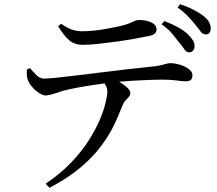

<svg xmlns="http://www.w3.org/2000/svg" viewBox="-20 -830 1040 921"><path d="M199 51Q269 4 319.5 -48.5Q370 -101 404 -154Q438 -207 458 -254Q478 -301 486.5 -337Q495 -373 495 -391Q495 -406 487 -420Q484 -425 481 -430Q457 -427 433 -423Q383 -416 343 -408Q303 -400 284 -395Q261 -388 239 -380.5Q217 -373 199 -372Q186 -372 168 -383.5Q150 -395 135.5 -411.5Q121 -428 115 -443Q110 -454 109 -467Q108 -480 109 -497L124 -503Q140 -484 156 -468.5Q172 -453 191 -453Q212 -453 253.5 -457.5Q295 -462 349.5 -468.5Q404 -475 464.5 -482.5Q525 -490 584.5 -497Q644 -504 695 -509Q730 -512 749 -516.5Q768 -521 778.5 -524Q789 -527 795 -527Q819 -527 843.5 -519.5Q868 -512 885.5 -499Q903 -486 903 -470Q903 -454 895.5 -447Q888 -440 870 -440Q857 -440 827.5 -444Q798 -448 760 -448Q723 -448 660 -445Q608 -443 552 -438Q553 -437 553 -437Q575 -424 590 -410Q605 -396 605 -383Q605 -373 598 -365.5Q591 -358 582 -348Q573 -338 566 -321Q551 -280 527.5 -231Q504 -182 465 -129.5Q426 -77 365.5 -26Q305 25 217 71ZM377 -615Q336 -615 310.5 -638Q285 -661 259 -704L273 -716Q302 -696 325 -688Q348 -680 373 -680Q406 -680 439 -684Q472 -688 502.5 -694Q533 -700 557 -705Q586 -712 601.5 -718.5Q617 -725 626.5 -729.5Q636 -734 645 -734Q683 -734 707 -722Q731 -710 731 -688Q731 -676 721.5 -668Q712 -660 688 -656Q659 -650 619 -643Q579 -636 535.5 -630Q492 -624 451 -619.5Q410 -615 377 -615ZM886 -579Q874 -579 865.5 -592Q857 -605 842 -623Q827 -643 807.5 -666.5Q788 -690 755 -714L769 -729Q805 -715 834 -699Q863 -683 882 -665Q898 -649 906 -635.5Q914 -622 913 -606Q913 -594 905 -586Q897 -578 886 -579ZM965 -665Q951 -666 942.5 -678.5Q934 -691 918 -710Q902 -730 883 -750.5Q864 -771 832 -794L844 -810Q882 -797 909 -783Q936 -769 954 -755Q974 -740 982.5 -724.5Q991 -709 991 -693Q991 -681 984.5 -672.5Q978 -664 965 -665Z"/></svg>

Font: Noto Serif HK ExtraLight Medium
Style: Regular
Weight: 500
Version: Version 2.002-H1;hotconv 1.1.0;makeotfexe 2.6.0